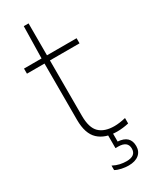

<svg xmlns="http://www.w3.org/2000/svg" viewBox="-239 -791 825 1042"><g transform="rotate(-30 173.5 -270.0)"><path d="M271 9Q197 9 155.2 -29.8Q113.5 -68.5 113.5 -155V-508H3.5V-540H113.5L117.5 -740H147.5V-540H333V-508H147.5V-161Q147.5 -85.5 179.8 -54.8Q212 -24 273 -24Q304 -24 344 -33.5V0.5Q307 9 271 9ZM233 200Q212.5 200 190 195.2Q167.5 190.5 151.5 181.5V153.5Q173.5 165 194.2 169.5Q215 174 234.5 174Q293.5 174 293.5 128.5Q293.5 82 233.5 82H217.5V-10H245.5V57Q321 62 321 128.5Q321 162 297.8 181Q274.5 200 233 200Z"/></g></svg>

Font: Encode Sans Th
Style: Regular
Weight: 100
Designer: Multiple Designers
Foundry: Impallari Type
Version: Version 3.002; ttfautohint (v1.8.3) -l 8 -r 50 -G 200 -x 14 